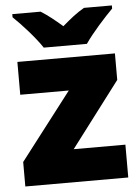

<svg xmlns="http://www.w3.org/2000/svg" viewBox="-54 -859 615 851"><g transform="rotate(-5 253.5 -434.0)"><path d="M159 -657H351C382 -703 442 -769 476 -803V-817H352C317 -797 289 -774 254 -744C219 -774 194 -795 159 -817H33V-803C71 -767 129 -703 159 -657ZM482 -51V-197H252L471 -486V-604H37V-458H253L24 -160V-51Z"/></g></svg>

Font: Noto Sans Tamil UI Black
Style: Regular
Weight: 900
Designer: Jelle Bosma - Monotype Design Team
Foundry: Monotype Imaging Inc.
Version: Version 2.004